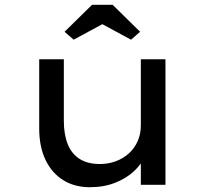

<svg xmlns="http://www.w3.org/2000/svg" viewBox="-20 -773 856 803"><path d="M356 10Q292 10 244.5 -19.5Q197 -49 170.5 -104Q144 -159 144 -235V-525H247V-268Q247 -210 263.5 -169.5Q280 -129 313.5 -108Q347 -87 398 -87Q433 -87 464 -98.5Q495 -110 518.5 -131Q542 -152 555.5 -182Q569 -212 569 -248V-525H672V0H569V-110L587 -122Q574 -89 542 -58.5Q510 -28 462.5 -9Q415 10 356 10ZM288 -607 250 -640 365 -753H451L566 -640L528 -607L393 -680H423Z"/></svg>

Font: Lexend Giga
Style: Regular
Weight: 400
Designer: Bonnie Shaver-Troup, Thomas Jockin
Foundry: Lexend
Version: Version 1.007